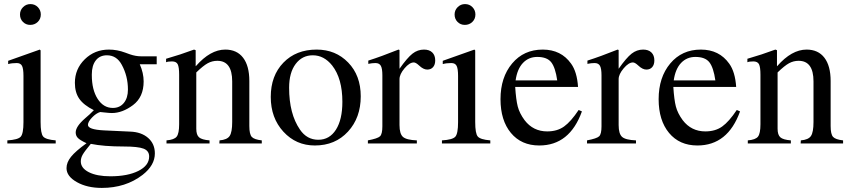

<svg xmlns="http://www.w3.org/2000/svg" viewBox="-20 -703 4167 941"><path d="M180 -632Q180 -610 165 -595.5Q150 -581 128 -581Q107 -581 92.5 -595.5Q78 -610 78 -632Q78 -653 93 -668Q108 -683 129 -683Q151 -683 165.5 -668Q180 -653 180 -632ZM253 0H16V-15Q68 -18 81.5 -33Q95 -48 95 -104V-331Q95 -366 88 -380Q81 -394 62 -394Q38 -394 20 -389V-405L175 -460L179 -456V-105Q179 -49 191.5 -34Q204 -19 253 -15Z M748 -388H665Q684 -345 684 -304Q684 -227 632 -188Q580 -149 528 -149Q517 -149 490 -152L471 -154Q451 -148 431 -127Q411 -106 411 -91Q411 -68 489 -64L618 -58Q673 -56 706 -27Q739 2 739 49Q739 107 679 154Q596 218 479 218Q407 218 356.5 189.5Q306 161 306 121Q306 93 328 65.5Q350 38 404 -1Q372 -16 361.5 -27Q351 -38 351 -54Q351 -83 397 -123Q420 -142 440 -163Q390 -188 368.5 -219Q347 -250 347 -297Q347 -365 395.5 -412.5Q444 -460 514 -460Q554 -460 594 -445L616 -437Q645 -427 671 -427H748ZM430 -338V-335Q430 -263 458.5 -218.5Q487 -174 533 -174Q567 -174 587 -198.5Q607 -223 607 -264Q607 -330 577 -385Q552 -432 504 -432Q469 -432 449.5 -407Q430 -382 430 -338ZM711 64Q711 36 683.5 25.5Q656 15 587 15Q488 15 425 2Q395 38 385.5 54.5Q376 71 376 88Q376 121 415.5 141Q455 161 521 161Q606 161 658.5 134.5Q711 108 711 64Z M1263 0H1055L1056 -15Q1093 -18 1105.5 -36.5Q1118 -55 1118 -105V-304Q1118 -405 1045 -405Q1020 -405 998 -393Q976 -381 942 -348V-72Q942 -42 955.5 -30Q969 -18 1007 -15V0H796V-15Q834 -18 846 -33.5Q858 -49 858 -94V-337Q858 -374 851 -388Q844 -402 823 -402Q803 -402 794 -398V-415Q864 -435 931 -460L939 -457V-379H940Q1011 -460 1084 -460Q1141 -460 1171.5 -420Q1202 -380 1202 -306V-85Q1202 -45 1214 -32Q1226 -19 1263 -15Z M1748 -231Q1748 -126 1685.5 -58Q1623 10 1523 10Q1431 10 1369 -57.5Q1307 -125 1307 -228Q1307 -332 1369 -396Q1431 -460 1532 -460Q1625 -460 1686.5 -396.5Q1748 -333 1748 -231ZM1658 -204Q1658 -318 1608 -382Q1568 -432 1513 -432Q1461 -432 1429 -389.5Q1397 -347 1397 -273Q1397 -145 1450 -68Q1484 -18 1540 -18Q1595 -18 1626.5 -67.5Q1658 -117 1658 -204Z M1938 -458V-366Q1976 -420 2001.5 -440Q2027 -460 2058 -460Q2084 -460 2098.5 -446Q2113 -432 2113 -407Q2113 -386 2102.5 -374Q2092 -362 2074 -362Q2055 -362 2034 -382Q2018 -397 2008 -397Q1987 -397 1962.5 -368Q1938 -339 1938 -315V-90Q1938 -47 1955 -32Q1972 -17 2023 -15V0H1783V-15Q1831 -24 1842.5 -35Q1854 -46 1854 -84V-334Q1854 -367 1846.5 -380.5Q1839 -394 1820 -394Q1804 -394 1785 -390V-406Q1848 -426 1933 -460Z M2310 -632Q2310 -610 2295 -595.5Q2280 -581 2258 -581Q2237 -581 2222.5 -595.5Q2208 -610 2208 -632Q2208 -653 2223 -668Q2238 -683 2259 -683Q2281 -683 2295.5 -668Q2310 -653 2310 -632ZM2383 0H2146V-15Q2198 -18 2211.5 -33Q2225 -48 2225 -104V-331Q2225 -366 2218 -380Q2211 -394 2192 -394Q2168 -394 2150 -389V-405L2305 -460L2309 -456V-105Q2309 -49 2321.5 -34Q2334 -19 2383 -15Z M2816 -164 2832 -157Q2772 10 2623 10Q2535 10 2484 -51.5Q2433 -113 2433 -217Q2433 -324 2490 -392Q2547 -460 2640 -460Q2730 -460 2779 -391Q2808 -351 2813 -277H2505Q2509 -214 2517.5 -181Q2526 -148 2551 -114Q2593 -59 2662 -59Q2711 -59 2744.5 -83Q2778 -107 2816 -164ZM2507 -309H2711Q2702 -372 2681.5 -398Q2661 -424 2613 -424Q2571 -424 2543 -394.5Q2515 -365 2507 -309Z M3012 -458V-366Q3050 -420 3075.5 -440Q3101 -460 3132 -460Q3158 -460 3172.5 -446Q3187 -432 3187 -407Q3187 -386 3176.5 -374Q3166 -362 3148 -362Q3129 -362 3108 -382Q3092 -397 3082 -397Q3061 -397 3036.5 -368Q3012 -339 3012 -315V-90Q3012 -47 3029 -32Q3046 -17 3097 -15V0H2857V-15Q2905 -24 2916.5 -35Q2928 -46 2928 -84V-334Q2928 -367 2920.5 -380.5Q2913 -394 2894 -394Q2878 -394 2859 -390V-406Q2922 -426 3007 -460Z M3591 -164 3607 -157Q3547 10 3398 10Q3310 10 3259 -51.5Q3208 -113 3208 -217Q3208 -324 3265 -392Q3322 -460 3415 -460Q3505 -460 3554 -391Q3583 -351 3588 -277H3280Q3284 -214 3292.5 -181Q3301 -148 3326 -114Q3368 -59 3437 -59Q3486 -59 3519.5 -83Q3553 -107 3591 -164ZM3282 -309H3486Q3477 -372 3456.5 -398Q3436 -424 3388 -424Q3346 -424 3318 -394.5Q3290 -365 3282 -309Z M4112 0H3904L3905 -15Q3942 -18 3954.5 -36.5Q3967 -55 3967 -105V-304Q3967 -405 3894 -405Q3869 -405 3847 -393Q3825 -381 3791 -348V-72Q3791 -42 3804.5 -30Q3818 -18 3856 -15V0H3645V-15Q3683 -18 3695 -33.5Q3707 -49 3707 -94V-337Q3707 -374 3700 -388Q3693 -402 3672 -402Q3652 -402 3643 -398V-415Q3713 -435 3780 -460L3788 -457V-379H3789Q3860 -460 3933 -460Q3990 -460 4020.5 -420Q4051 -380 4051 -306V-85Q4051 -45 4063 -32Q4075 -19 4112 -15Z"/></svg>

Font: STIX
Style: Regular
Weight: 400
Designer: MicroPress Inc., with final additions and corrections provided by Coen Hoffman, Elsevier (retired)
Version: Version 1.1.1